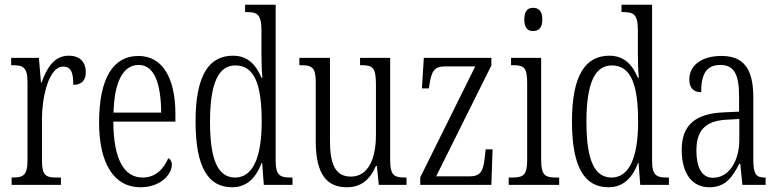

<svg xmlns="http://www.w3.org/2000/svg" viewBox="-20 -780 3285 810"><path d="M29 0H237V-31H221C174 -31 157 -38 157 -103V-275C157 -375 187 -499 246 -499C283 -499 289 -469 289 -422C327 -422 342 -444 342 -476C342 -516 319 -545 270 -545C205 -545 176 -488 155 -431H153L144 -536H27V-505H30C78 -505 96 -497 96 -433V-105C96 -39 78 -31 31 -31H29Z M572 10C662 10 705 -48 705 -85C705 -100 698 -109 690 -113C672 -70 638 -31 582 -31C504 -31 459 -106 458 -267H720V-298C720 -454 664 -544 564 -544C458 -544 398 -451 398 -263C398 -89 462 10 572 10ZM660 -305H459C462 -430 497 -506 565 -506C633 -506 659 -424 660 -305Z M959 10C1022 10 1060 -30 1084 -93H1086L1093 0H1214V-31H1206C1161 -31 1143 -41 1143 -100V-760H1014V-729H1020C1064 -729 1083 -721 1083 -653V-554C1083 -518 1084 -483 1087 -452H1083C1060 -507 1025 -545 963 -545C864 -545 805 -467 805 -267C805 -68 862 10 959 10ZM972 -31C900 -31 866 -104 866 -266C866 -430 902 -504 973 -504C1056 -504 1084 -419 1084 -266C1084 -119 1048 -31 972 -31Z M1443 10C1500 10 1539 -18 1566 -80H1570L1578 0H1695V-31H1692C1644 -31 1626 -38 1626 -105V-536H1499V-505H1502C1552 -505 1566 -497 1566 -424V-210C1566 -111 1534 -35 1460 -35C1396 -35 1372 -85 1372 -186V-536H1243V-505H1247C1295 -505 1312 -497 1312 -435V-185C1312 -46 1358 10 1443 10Z M1753 0H2053L2058 -150H2029L2025 -115C2019 -59 2008 -36 1961 -36H1820L2053 -504V-536H1768L1760 -407H1789L1792 -425C1801 -478 1810 -500 1859 -500H1985L1753 -32Z M2229 -649C2251 -649 2268 -661 2268 -698C2268 -735 2251 -747 2229 -747C2207 -747 2192 -735 2192 -698C2192 -661 2207 -649 2229 -649ZM2126 0H2339V-31H2328C2279 -31 2263 -40 2263 -106V-536H2136V-505H2144C2191 -505 2204 -495 2204 -430V-104C2204 -40 2187 -31 2139 -31H2126Z M2547 10C2610 10 2648 -30 2672 -93H2674L2681 0H2802V-31H2794C2749 -31 2731 -41 2731 -100V-760H2602V-729H2608C2652 -729 2671 -721 2671 -653V-554C2671 -518 2672 -483 2675 -452H2671C2648 -507 2613 -545 2551 -545C2452 -545 2393 -467 2393 -267C2393 -68 2450 10 2547 10ZM2560 -31C2488 -31 2454 -104 2454 -266C2454 -430 2490 -504 2561 -504C2644 -504 2672 -419 2672 -266C2672 -119 2636 -31 2560 -31Z M2972 10C3041 10 3069 -32 3099 -89H3103L3112 0H3210V-31H3207C3170 -31 3158 -44 3158 -108V-369C3158 -497 3112 -544 3023 -544C2940 -544 2888 -504 2888 -445C2888 -410 2905 -391 2938 -391C2938 -466 2959 -506 3019 -506C3080 -506 3098 -461 3098 -372V-309L3034 -306C2914 -301 2856 -253 2856 -148C2856 -41 2905 10 2972 10ZM2988 -30C2939 -30 2918 -76 2918 -145C2918 -225 2951 -270 3045 -275L3099 -278V-191C3099 -100 3055 -30 2988 -30Z"/></svg>

Font: Noto Serif Georgian ExtraCondensed Light
Style: Regular
Weight: 300
Width: 2
Designer: Monotype Design Team, Akaki Razmadze
Foundry: Google LLC
Version: Version 2.003